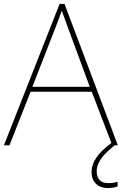

<svg xmlns="http://www.w3.org/2000/svg" viewBox="-20 -736 617 973"><path d="M470 131C470 80 516 36 562 0H577L307 -716H282L0 0H28L135 -271H445L545 -10L544 -11C474 41 444 87 444 135C444 190 480 217 526 217C547 217 565 213 576 209V185C565 189 547 192 528 192C489 192 470 170 470 131ZM325 -594 435 -296H144L260 -593C270 -620 283 -652 293 -682C306 -645 317 -617 325 -594Z"/></svg>

Font: Noto Sans Devanagari UI Thin
Style: Regular
Weight: 100
Designer: Jelle Bosma - Monotype Design Team
Foundry: Monotype Imaging Inc.
Version: Version 2.004